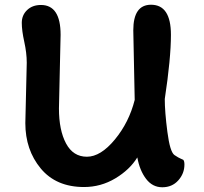

<svg xmlns="http://www.w3.org/2000/svg" viewBox="-20 -781 861 811"><path d="M549 -359 543 -653Q543 -761 618 -761Q702 -761 702 -634Q702 -534 676 -363Q676 -309 687 -224Q698 -139 717 -126Q735 -114 743 -111Q751 -108 754 -106Q759 -101 759 -86Q759 -48 733 -19Q707 10 665.5 10Q624 10 597 -25.5Q570 -61 560 -116Q528 -64 467 -27.5Q406 9 335 9Q217 9 152 -69.5Q87 -148 87 -261L93 -516Q93 -557 82.5 -604.5Q72 -652 72 -684.5Q72 -717 94.5 -738.5Q117 -760 153 -760Q236 -760 236 -634L229 -323Q229 -231 259 -175Q289 -119 347 -119Q405 -119 465 -191.5Q525 -264 549 -359Z"/></svg>

Font: Delius Unicase
Style: Bold
Weight: 700
Designer: Natalia Raices
Foundry: Natalia Raices
Version: Version 1.001